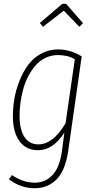

<svg xmlns="http://www.w3.org/2000/svg" viewBox="-20 -791 503 1011"><path d="M206.1 -649.9 189.9 -669.9 308.1 -771H328.1L417 -668.9L397.9 -649.9L315.9 -734.9ZM286.1 -530.8Q350.1 -530.8 410.2 -494.1L338.9 5.9Q331.1 58.1 314.5 96.7Q297.9 135.3 273.9 157.5Q250 179.7 222.4 189.9Q194.8 200.2 162.1 200.2Q88.9 200.2 26.9 152.8L43 130.9Q101.6 170.9 163.1 170.9Q217.8 170.9 255.9 131.3Q293.9 91.8 306.2 4.9L318.8 -91.8Q258.3 0 180.2 0Q118.2 0 83.5 -46.4Q48.8 -92.8 47.9 -174.8Q47.4 -222.2 55.7 -270.5Q64 -318.8 82.8 -366Q101.6 -413.1 128.4 -449.5Q155.3 -485.8 196.3 -508.3Q237.3 -530.8 286.1 -530.8ZM285.2 -501Q250.5 -501 220.2 -486.6Q189.9 -472.2 168.2 -447.5Q146.5 -422.9 129.4 -390.6Q112.3 -358.4 102.3 -321.8Q92.3 -285.2 87.4 -248.3Q82.5 -211.4 83 -175.8Q84 -106.9 109.4 -68.8Q134.8 -30.8 182.1 -30.8Q259.3 -30.8 325.2 -142.1L374 -479Q337.4 -501 285.2 -501Z"/></svg>

Font: Fira Sans Compressed UltraLight
Style: Italic
Weight: 200
Width: 3
Italic angle: -8°
Designer: Carrois Corporate & Edenspiekermann AG
Foundry: Carrois Corporate GbR & Edenspiekermann AG
Version: Version 4.203;PS 004.203;hotconv 1.0.88;makeotf.lib2.5.64775